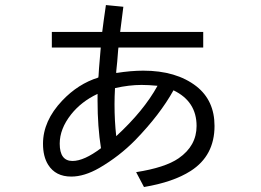

<svg xmlns="http://www.w3.org/2000/svg" viewBox="-20 -690 1039 763"><path d="M186 -563H386.2Q391.1 -603.5 400.9 -669.9L470.2 -663.1Q466.3 -635.3 457.5 -563H787.6V-501H450.7L449.7 -493.2Q445.8 -439 441.9 -406.2V-399.9Q500.5 -409.2 549.3 -409.2Q680.2 -409.2 760.3 -347.2Q832.5 -290.5 832.5 -189.5Q832.5 -71.3 737.8 -10.7Q668.5 33.7 552.2 53.2L521 -5.9Q636.2 -23.9 689.9 -61Q761.2 -110.4 761.2 -189.5Q761.2 -287.1 669.4 -331.1Q615.7 -234.4 517.1 -132.8Q453.6 -68.4 374.5 -22.5Q314.9 11.7 263.2 11.7Q200.7 11.7 171.4 -35.2Q150.9 -67.9 150.9 -118.7Q150.9 -209.5 227.1 -290Q290.5 -356.9 370.6 -381.8L371.6 -388.2L373.5 -418.5Q378.4 -481.4 380.4 -501H186ZM367.7 -316.9Q303.2 -286.6 262.2 -234.9Q217.3 -177.7 217.3 -119.1Q217.3 -50.3 268.1 -50.3Q314 -50.3 381.3 -101.1Q367.7 -186 367.7 -289.1Q367.7 -297.9 367.7 -316.9ZM437 -339.8Q435.1 -305.2 435.1 -275.9Q435.1 -209 441.9 -148.9Q551.3 -249.5 606 -349.1Q569.8 -352.5 542.5 -352.5Q492.7 -352.5 437 -339.8Z"/></svg>

Font: UDEV Gothic 35
Style: Regular
Weight: 400
Version: v2.1.0; ttfautohint (v1.8.4.7-5d5b-dirty) -l 6 -r 45 -G 200 